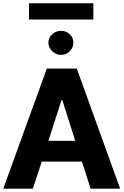

<svg xmlns="http://www.w3.org/2000/svg" viewBox="-22 -1134 743 1154"><path d="M539.1 -1114.3V-1016.6H152.3V-1114.3ZM229 -162.6 175.3 0H-2.4L259.3 -721.7H439.5L700.2 0H522.5L470.7 -162.6ZM347.7 -532.2 269 -287.6H430.2L352.5 -532.2ZM269 -877.9Q269 -908.2 292.2 -928.5Q315.4 -948.7 345.2 -948.7Q375.5 -948.7 397.2 -928.5Q418.9 -908.2 418.9 -877.9Q418.9 -847.7 397.2 -825.9Q375.5 -804.2 345.2 -804.2Q315.4 -804.2 292.2 -825.9Q269 -847.7 269 -877.9Z"/></svg>

Font: Estedad-FD ExtraBold
Style: Regular
Weight: 800
Designer: Amin Abedi
Version: Version 7.3